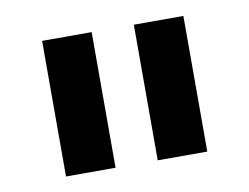

<svg xmlns="http://www.w3.org/2000/svg" viewBox="-47 -802 564 435"><g transform="rotate(-10 235.5 -584.0)"><path d="M73 -428V-740H187V-428ZM284 -428V-740H398V-428Z"/></g></svg>

Font: IBM Plex Sans KR SmBld
Style: Regular
Weight: 600
Designer: Mike Abbink; Paul van der Laan; Pieter van Rosmalen; Wujin Sim; Chorong Kim; Dohee Lee;
Foundry: Sandoll Inc.
Version: Version 1.002